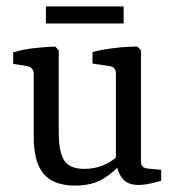

<svg xmlns="http://www.w3.org/2000/svg" viewBox="-20 -570 547 598"><path d="M362 -66Q336 -34 301 -13Q266 8 215 8Q146 8 115.5 -29Q85 -66 85 -143V-340Q85 -359 66 -364L21 -371V-407Q51 -416 86 -420Q121 -424 152 -425L163 -413V-157Q163 -98 179.5 -71Q196 -44 243 -44Q273 -44 301 -55Q329 -66 353 -90ZM482 -7Q469 -3 449 1.5Q429 6 411 6Q377 6 361 -14.5Q345 -35 341 -66V-341Q341 -361 322 -364L268 -372V-408Q299 -416 337.5 -420.5Q376 -425 408 -425L419 -413V-69Q419 -56 424.5 -51Q430 -46 440 -45L482 -41ZM123 -550H365V-497H123Z"/></svg>

Font: Yrsa
Style: Regular
Weight: 400
Designer: Anna Giedrys (Yrsa+Rasa design), David Brezina (Yrsa art-direction, Rasa art-direction, design)
Foundry: Rosetta Type Foundry
Version: Version 2.004